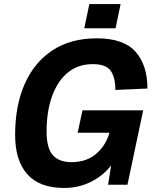

<svg xmlns="http://www.w3.org/2000/svg" viewBox="-20 -916 756 952"><path d="M298 16Q176 16 115.5 -52Q55 -120 55 -247Q55 -391 102 -498.5Q149 -606 239.5 -666Q330 -726 460 -726Q593 -726 652 -659.5Q711 -593 711 -477L552 -470Q552 -533 528.5 -565.5Q505 -598 440 -598Q367 -598 316 -556Q265 -514 238 -438.5Q211 -363 211 -265Q211 -180 242.5 -146Q274 -112 334 -112Q408 -112 456 -152.5Q504 -193 523 -258H365L389 -369H690L612 0H516L531 -96Q493 -46 432 -15Q371 16 298 16ZM398 -776 423 -896H578L553 -776Z"/></svg>

Font: Geist
Style: Bold Italic
Weight: 700
Italic angle: -12°
Designer: Basement.studio, Andrés Briganti, Mateo Zaragoza
Foundry: Basement.studio, Vercel, Andrés Briganti, Guido Ferreyra, Mateo Zaragoza
Version: Version 1.500; ttfautohint (v1.8.4.7-5d5b)